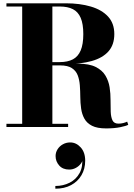

<svg xmlns="http://www.w3.org/2000/svg" viewBox="-20 -770 811 1164"><path d="M199.5 -381.5V-393.5H342Q390 -393.5 421.8 -410.2Q453.5 -427 469.2 -464.2Q485 -501.5 485 -563.5Q485 -625 469.2 -661.8Q453.5 -698.5 421.8 -714.5Q390 -730.5 342 -730.5H19V-750H378.5Q464.5 -750 531 -730.2Q597.5 -710.5 635.2 -669.5Q673 -628.5 673 -563.5Q673 -498.5 637.5 -458.5Q602 -418.5 536 -400Q470 -381.5 378.5 -381.5ZM19 0V-19.5H393V0ZM114.5 -10.5V-740.5H297.5V-10.5ZM623.5 8.5Q569 8.5 537.8 -7.5Q506.5 -23.5 491.5 -50.8Q476.5 -78 471.8 -112Q467 -146 466.8 -182.2Q466.5 -218.5 464 -252.5Q461.5 -286.5 451 -313.8Q440.5 -341 415.5 -357.2Q390.5 -373.5 344.5 -373.5H199.5V-384H452Q520.5 -384 560 -364.2Q599.5 -344.5 619 -312Q638.5 -279.5 644.5 -240.8Q650.5 -202 650.2 -163.2Q650 -124.5 651.2 -92.2Q652.5 -60 662 -40.2Q671.5 -20.5 698 -20.5Q713.5 -20.5 727 -24Q740.5 -27.5 751 -32.5L757.5 -13.5Q745.5 -6.5 709.5 1Q673.5 8.5 623.5 8.5ZM315.5 374V357.5Q363.5 357.5 402.5 337.5Q441.5 317.5 462.5 279.2Q483.5 241 478 185.5H483Q483.5 203.5 471.5 220.2Q459.5 237 440.5 247.5Q421.5 258 399.5 258Q360.5 258 338.8 233.2Q317 208.5 317 176Q317 154 329 135Q341 116 361.2 104.8Q381.5 93.5 405.5 93.5Q442 93.5 469.2 123.5Q496.5 153.5 496.5 204.5Q496.5 253.5 474 292Q451.5 330.5 411 352.2Q370.5 374 315.5 374Z"/></svg>

Font: Bodoni Moda 11pt ExtraBold
Style: Regular
Weight: 800
Designer: Owen Earl
Foundry: indestructible type
Version: Version 2.004